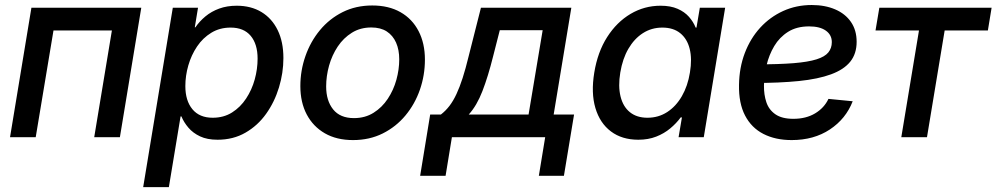

<svg xmlns="http://www.w3.org/2000/svg" viewBox="-20 -561 4074 785"><path d="M557.6 -529.3 470.2 0H365.2L437.5 -436.5H198.7L126 0H21L108.4 -529.3Z M565.4 204.1 686.5 -529.3H789.6L776.4 -449.2H778.8Q795.4 -473.6 819.8 -493.9Q844.2 -514.2 876.2 -525.9Q908.2 -537.6 947.8 -537.6Q1006.3 -537.6 1049.1 -511.7Q1091.8 -485.8 1115.2 -438Q1138.7 -390.1 1138.7 -323.7Q1138.7 -263.2 1120.6 -203.6Q1102.5 -144 1068.1 -95.7Q1033.7 -47.4 983.6 -18.6Q933.6 10.3 869.6 10.3Q827.1 10.3 798.1 -3.4Q769 -17.1 750.5 -38.8Q731.9 -60.5 721.7 -85H718.3L670.4 204.1ZM849.6 -79.6Q894.5 -79.6 928.7 -101.1Q962.9 -122.6 986.3 -158.2Q1009.8 -193.8 1021.5 -236.3Q1033.2 -278.8 1033.2 -321.3Q1033.2 -380.9 1004.9 -414.6Q976.6 -448.2 922.9 -448.2Q878.4 -448.2 843.8 -427Q809.1 -405.8 785.6 -370.8Q762.2 -335.9 750 -293.7Q737.8 -251.5 737.8 -209Q737.8 -149.4 766.6 -114.5Q795.4 -79.6 849.6 -79.6Z M1423.3 11.7Q1356.4 11.7 1308.3 -15.9Q1260.3 -43.5 1234.1 -93Q1208 -142.6 1208 -209Q1208 -272.5 1228.8 -331.8Q1249.5 -391.1 1288.1 -437.7Q1326.7 -484.4 1380.9 -511.5Q1435.1 -538.6 1502 -538.6Q1569.3 -538.6 1617.4 -511.2Q1665.5 -483.9 1691.4 -433.8Q1717.3 -383.8 1717.3 -317.4Q1717.3 -253.4 1696.8 -194.3Q1676.3 -135.3 1637.7 -88.9Q1599.1 -42.5 1544.9 -15.4Q1490.7 11.7 1423.3 11.7ZM1427.2 -78.1Q1472.7 -78.1 1507.3 -99.9Q1542 -121.6 1565.4 -157Q1588.9 -192.4 1600.6 -234.6Q1612.3 -276.9 1612.3 -318.4Q1612.3 -357.4 1599.4 -386.7Q1586.4 -416 1561.3 -432.4Q1536.1 -448.7 1498 -448.7Q1453.1 -448.7 1418.7 -427.2Q1384.3 -405.8 1360.8 -370.6Q1337.4 -335.4 1325.4 -292.7Q1313.5 -250 1313.5 -207.5Q1313.5 -149.4 1342 -113.8Q1370.6 -78.1 1427.2 -78.1Z M1697.8 157.7 1738.8 -92.8H1782.7Q1802.2 -107.9 1817.9 -128.4Q1833.5 -148.9 1846.4 -176.8Q1859.4 -204.6 1871.6 -242.4Q1883.8 -280.3 1896 -330.6L1946.3 -529.3H2315.9L2243.7 -92.8H2327.1L2285.6 157.7H2183.1L2209 0H1827.6L1801.8 157.7ZM1896.5 -92.8H2141.1L2198.7 -437.5H2023.4L1996.1 -330.6Q1975.6 -248.5 1952.6 -189Q1929.7 -129.4 1896.5 -92.8Z M2589.8 10.3Q2522.9 10.3 2477.8 -23.7Q2432.6 -57.6 2414.3 -119.4Q2396 -181.2 2409.7 -264.2Q2423.3 -348.1 2462.4 -409.4Q2501.5 -470.7 2558.1 -504.2Q2614.7 -537.6 2680.7 -537.6Q2721.7 -537.6 2750.2 -525.1Q2778.8 -512.7 2796.9 -492.2Q2814.9 -471.7 2824.2 -448.2H2827.6L2841.3 -529.3H2944.8L2857.4 0H2754.4L2768.1 -81.1H2763.2Q2745.1 -56.6 2720.2 -35.9Q2695.3 -15.1 2662.8 -2.4Q2630.4 10.3 2589.8 10.3ZM2627 -79.6Q2671.9 -79.6 2707.8 -102.8Q2743.7 -126 2767.8 -167.7Q2792 -209.5 2800.8 -264.6Q2810.1 -320.3 2799.8 -361.3Q2789.6 -402.3 2761.2 -425.3Q2732.9 -448.2 2688 -448.2Q2644 -448.2 2608.6 -425.5Q2573.2 -402.8 2549.3 -361.8Q2525.4 -320.8 2516.1 -264.6Q2506.8 -208.5 2517.1 -166.7Q2527.3 -125 2555.4 -102.3Q2583.5 -79.6 2627 -79.6Z M3216.8 11.7Q3150.4 11.7 3101.3 -13.4Q3052.2 -38.6 3026.1 -88.9Q3000 -139.2 3001.5 -213.9Q3002.4 -284.2 3025.1 -344Q3047.9 -403.8 3088.1 -447.8Q3128.4 -491.7 3182.1 -516.1Q3235.8 -540.5 3298.8 -540.5Q3353 -540.5 3394.5 -522.7Q3436 -504.9 3459.2 -471.2Q3482.4 -437.5 3482.4 -390.1Q3482.4 -341.3 3456.3 -308.8Q3430.2 -276.4 3377.7 -257.1Q3325.2 -237.8 3246.3 -229.7Q3167.5 -221.7 3061.5 -221.7L3074.2 -297.9Q3165 -297.9 3224.6 -302.7Q3284.2 -307.6 3318.4 -318.4Q3352.5 -329.1 3366.7 -346.7Q3380.9 -364.3 3380.9 -388.7Q3380.9 -418.5 3356.4 -435.8Q3332 -453.1 3288.1 -453.1Q3237.3 -453.1 3202.1 -430.9Q3167 -408.7 3145.5 -372.6Q3124 -336.4 3114 -293.9Q3104 -251.5 3103.5 -210.9Q3103 -173.8 3113.3 -143.1Q3123.5 -112.3 3150.1 -93.8Q3176.8 -75.2 3223.6 -75.2Q3275.4 -75.2 3312.5 -97.4Q3349.6 -119.6 3367.2 -156.7L3466.3 -147Q3438.5 -75.2 3373 -31.7Q3307.6 11.7 3216.8 11.7Z M3665 0 3737.3 -436.5H3559.6L3575.2 -529.3H4034.2L4019 -436.5H3842.3L3770 0Z"/></svg>

Font: Inter 24pt Medium
Style: Italic
Weight: 500
Italic angle: -9.3988°
Designer: Rasmus Andersson
Foundry: rsms
Version: Version 4.001;git-66647c0bb